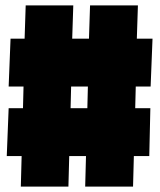

<svg xmlns="http://www.w3.org/2000/svg" viewBox="-20 -690 590 710"><path d="M57 0 60 -113H5L12 -290H65L67 -370H12L19 -547H71L75 -670H251L247 -547H309L313 -670H490L486 -547H544L537 -370H482L480 -290H536L532 -113H475L472 0H295L298 -113H236L233 0ZM243 -370 241 -290H303L305 -370Z"/></svg>

Font: Titillium Web
Style: Black
Weight: 900
Version: Version 1.001;PS 35.000;hotconv 1.0.70;makeotf.lib2.5.55311